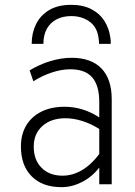

<svg xmlns="http://www.w3.org/2000/svg" viewBox="-20 -762 560 794"><path d="M234.5 12Q155.5 12 111 -32.8Q66.5 -77.5 66.5 -156Q66.5 -206.5 88.5 -243.2Q110.5 -280 151 -300.2Q191.5 -320.5 246.5 -320.5Q284 -320.5 320 -309.8Q356 -299 390.5 -276.5V-339.5Q390.5 -409 361.2 -442.2Q332 -475.5 270.5 -475.5Q235 -475.5 195.2 -462.5Q155.5 -449.5 118 -426L102.5 -471Q144 -496 189 -509.5Q234 -523 276 -523Q357 -523 399.5 -479Q442 -435 442 -351.5V0H390.5V-69Q360.5 -30.5 319 -9.2Q277.5 12 234.5 12ZM238.5 -35.5Q280 -35.5 318.8 -58.2Q357.5 -81 390.5 -125V-228.5Q358 -249.5 321.5 -261.2Q285 -273 250.5 -273Q191.5 -273 155.5 -241Q119.5 -209 119.5 -155.5Q119.5 -100.5 152 -68Q184.5 -35.5 238.5 -35.5ZM111 -580.5Q111 -625 128.8 -661.5Q146.5 -698 182.8 -720Q219 -742 274.5 -742Q323.5 -742 358 -724Q392.5 -706 412 -675Q431.5 -644 436.5 -605.5Q437.5 -600 437.8 -593.5Q438 -587 438 -580.5H389.5Q389.5 -587 389 -593.5Q388.5 -600 387.5 -605.5Q381.5 -650.5 349.8 -673Q318 -695.5 274.5 -695.5Q241 -695.5 215 -682.5Q189 -669.5 174.2 -643.8Q159.5 -618 159.5 -580.5Z"/></svg>

Font: Overpass ExtraLight
Style: Regular
Weight: 250
Designer: Delve Withrington, Dave Bailey, Thomas Jockin
Foundry: Delve Fonts LLC
Version: Version 4.000